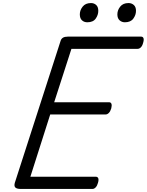

<svg xmlns="http://www.w3.org/2000/svg" viewBox="-20 -1238 962 1258"><path d="M116 0Q91 0 81 -9Q71 -18 77 -40L377 -970Q381 -984 392.5 -991Q404 -998 424 -998H905Q916 -998 920 -988Q924 -978 918 -958Q913 -938 903 -928Q893 -918 882 -918H448L335 -568H695Q706 -568 710 -558Q714 -548 709 -528Q703 -508 693 -498Q683 -488 672 -488H309L179 -80H608Q619 -80 623.5 -70.5Q628 -61 622 -40Q617 -21 607 -10.5Q597 0 586 0ZM552 -1092Q531 -1092 517 -1105Q503 -1118 503 -1144Q503 -1171 521.5 -1194.5Q540 -1218 576 -1218Q596 -1218 610 -1205.5Q624 -1193 624 -1167Q624 -1140 607 -1116Q590 -1092 552 -1092ZM798 -1092Q778 -1092 763.5 -1105Q749 -1118 749 -1144Q749 -1171 767.5 -1194.5Q786 -1218 822 -1218Q842 -1218 856.5 -1205.5Q871 -1193 871 -1167Q871 -1140 853.5 -1116Q836 -1092 798 -1092Z"/></svg>

Font: Playwrite AU TAS
Style: Regular
Weight: 400
Designer: Veronika Burian, José Scaglione
Foundry: TypeTogether
Version: Version 1.002